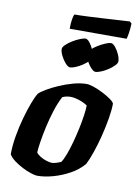

<svg xmlns="http://www.w3.org/2000/svg" viewBox="-93 -909 689 970"><g transform="rotate(10 251.5 -424.5)"><path d="M167 0Q156 0 134.5 -7Q113 -14 89.5 -26Q66 -38 46 -53Q26 -68 17 -84Q17 -128 25.5 -177.5Q34 -227 47 -273.5Q60 -320 73.5 -355.5Q87 -391 98 -408Q108 -419 134 -434.5Q160 -450 194.5 -465Q229 -480 265.5 -490Q302 -500 333 -500Q348 -500 371 -492Q394 -484 418.5 -471.5Q443 -459 460.5 -446.5Q478 -434 481 -425Q481 -394 473.5 -349Q466 -304 454 -256Q442 -208 427.5 -166.5Q413 -125 401 -102Q373 -69 332 -46.5Q291 -24 247.5 -12Q204 0 167 0ZM231 -77Q235 -77 243 -79Q251 -81 259.5 -84Q268 -87 275 -90Q285 -104 296 -133Q307 -162 317 -198.5Q327 -235 335 -272.5Q343 -310 347.5 -342Q352 -374 352 -393Q341 -401 325.5 -407.5Q310 -414 294 -418Q278 -422 266 -422Q255 -422 244.5 -420Q234 -418 223 -413Q205 -379 191.5 -336.5Q178 -294 168.5 -251Q159 -208 153.5 -172.5Q148 -137 147 -116Q154 -106 168.5 -97Q183 -88 200.5 -82.5Q218 -77 231 -77ZM365 -568Q356 -568 342 -583Q328 -598 318.5 -618Q309 -638 309 -652Q309 -662 322 -674.5Q335 -687 354 -698.5Q373 -710 391 -717.5Q409 -725 418 -725Q429 -725 441.5 -709.5Q454 -694 462.5 -674.5Q471 -655 471 -640Q471 -630 458.5 -617.5Q446 -605 428.5 -593.5Q411 -582 393.5 -575Q376 -568 365 -568ZM235 -568Q225 -568 211.5 -583Q198 -598 188 -618Q178 -638 178 -652Q178 -662 191 -674.5Q204 -687 222.5 -698.5Q241 -710 260 -717.5Q279 -725 287 -725Q298 -725 310 -709.5Q322 -694 330.5 -674Q339 -654 339 -640Q339 -630 327 -617.5Q315 -605 297.5 -593.5Q280 -582 263 -575Q246 -568 235 -568ZM200 -760Q200 -789 203.5 -809Q207 -829 211 -835Q241 -835 282 -837Q323 -839 365 -841.5Q407 -844 441 -846Q475 -848 493 -849L503 -840Q502 -813 498.5 -790.5Q495 -768 492 -760Z"/></g></svg>

Font: Texturina 12pt ExtraBold
Style: Italic
Weight: 800
Italic angle: -11°
Designer: Guillermo Torres Carreño
Foundry: Omnibus-Type
Version: Version 1.002